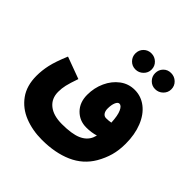

<svg xmlns="http://www.w3.org/2000/svg" viewBox="-230 -872 1231 1231"><g transform="rotate(45 386.0 -256.5)"><path d="M737 -175Q737 -115 723.5 -67Q710 -19 683 28Q635 110 546.5 149Q458 188 339 188Q253 188 181.5 159.5Q110 131 67 71.5Q24 12 24 -78Q24 -126 35 -176.5Q46 -227 80 -308L229 -253Q209 -196 202 -165.5Q195 -135 195 -104Q195 -43 238 -8.5Q281 26 358 26Q447 26 495 5.5Q543 -15 561 -57Q567 -73 569 -81Q530 -69 484 -69Q423 -69 381.5 -111Q340 -153 340 -222Q340 -285 365 -339.5Q390 -394 434 -427Q478 -460 534 -460Q592 -460 638.5 -424Q685 -388 711 -323Q737 -258 737 -175ZM532 -201Q556 -201 576 -205Q573 -267 559 -297.5Q545 -328 527 -328Q513 -328 504 -306.5Q495 -285 495 -252Q495 -229 505 -215Q515 -201 532 -201ZM444 -701Q474 -701 496 -680Q518 -659 518 -628Q518 -598 496 -576.5Q474 -555 444 -555Q413 -555 392 -576.5Q371 -598 371 -628Q371 -659 392 -680Q413 -701 444 -701ZM622 -701Q653 -701 675 -680Q697 -659 697 -628Q697 -598 675 -576.5Q653 -555 622 -555Q592 -555 571 -576.5Q550 -598 550 -628Q550 -659 570.5 -680Q591 -701 622 -701Z"/></g></svg>

Font: Noto Sans Arabic CondBlack
Style: Regular
Weight: 900
Width: 3
Designer: Nadine Chahine
Foundry: Monotype Imaging Inc.
Version: Version 1.001